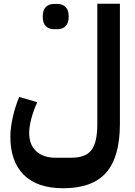

<svg xmlns="http://www.w3.org/2000/svg" viewBox="-20 -760 717 1020"><path d="M316 240Q177 240 106 168.5Q35 97 35 -34Q35 -79 47.5 -135.5Q60 -192 82 -245L178 -217Q158 -174 146.5 -130Q135 -86 135 -54Q135 9 172.5 43.5Q210 78 276 78H356Q395 78 422 68.5Q449 59 465.5 37.5Q482 16 489.5 -18.5Q497 -53 497 -103V-740H617V-103Q617 74 544 157Q471 240 316 240ZM266 -605Q240 -605 223.5 -621Q207 -637 207 -672Q207 -707 223.5 -723Q240 -739 266 -739H286Q312 -739 328.5 -723Q345 -707 345 -672Q345 -637 328.5 -621Q312 -605 286 -605Z"/></svg>

Font: IBM Plex Arabic
Style: Bold
Weight: 700
Designer: Mike Abbink, Paul van der Laan, Pieter van Rosmalen, Wael Morcos, Khajak Apelian
Foundry: Bold Monday
Version: Version 1.0